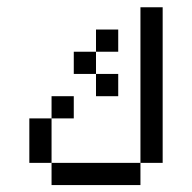

<svg xmlns="http://www.w3.org/2000/svg" viewBox="-20 -708 540 540"><path d="M187.5 -375V-437.5H125V-375H62.5Q62.5 -375 62.5 -250H125V-187.5H375V-250H125Q125 -250 125 -375ZM312.5 -437.5V-500H250V-437.5ZM312.5 -562.5V-625H250V-562.5H187.5V-500H250V-562.5ZM375 -250H437.5V-687.5H375Z"/></svg>

Font: Unifont
Style: Regular
Weight: 500
Version: Version 15.1.04